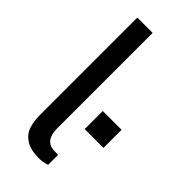

<svg xmlns="http://www.w3.org/2000/svg" viewBox="-239 -793 851 851"><g transform="rotate(45 186.5 -368.0)"><path d="M70.6 -134.1V-743H166.6V-143.9Q166.6 -106.2 181.6 -86.4Q196.5 -66.7 224.6 -65L252.5 -64.2V-1.9Q227.1 6.6 204.5 6.6Q150.4 6.6 120.9 -12.4Q91.4 -31.4 81 -61.7Q70.6 -92.1 70.6 -134.1ZM372.9 -228.5H255V-341.9H372.9Z"/></g></svg>

Font: Public Sans VF
Style: Regular
Weight: 400
Designer: Pablo Impallari, Rodrigo Fuenzalida (Modified by Dan O. Williams and USWDS)
Version: Version 1.003